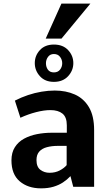

<svg xmlns="http://www.w3.org/2000/svg" viewBox="-20 -1044 603 1073"><path d="M209.2 8.6Q136.4 8.6 90.2 -30.7Q44 -69.9 44 -147.7Q44 -191.6 63.1 -221.4Q82.1 -251.3 114.3 -268.9Q146.4 -286.5 186.9 -294.4Q227.3 -302.2 270 -302.2H353.4V-343.7Q353.4 -389.5 329.2 -409.1Q304.9 -428.7 261.7 -428.7Q226.2 -428.7 181.5 -417.2Q136.9 -405.7 94 -385.9L63.2 -481.7Q98.8 -500 136.4 -512.6Q174 -525.2 212.1 -531.6Q250.1 -538 286.1 -538Q348.6 -538 398.3 -515.9Q447.9 -493.8 477 -445.1Q506 -396.4 506 -317V0H389.3L373.8 -59.7Q355.5 -40 332 -24.6Q308.6 -9.2 278.4 -0.3Q248.2 8.6 209.2 8.6ZM256.8 -78.4Q289.1 -78.4 313.7 -91.4Q338.4 -104.3 352.5 -121.2V-228.8H304.9Q269.6 -228.8 242.2 -221.5Q214.7 -214.2 199.3 -196.8Q183.9 -179.5 183.9 -149.3Q183.9 -111.2 205.9 -94.8Q227.9 -78.4 256.8 -78.4ZM281.3 -586.5Q231.6 -586.5 203 -618.2Q174.4 -649.9 174.4 -691.3Q174.4 -733 202.9 -764Q231.3 -795 281.3 -795Q332.1 -795 361 -763.7Q389.8 -732.4 389.8 -691.3Q389.8 -649.9 360.6 -618.2Q331.3 -586.5 281.3 -586.5ZM281.3 -639.4Q303.5 -639.4 315.6 -654.8Q327.7 -670.3 327.7 -690.8Q327.7 -710.3 315.6 -726.2Q303.5 -742.1 281.3 -742.1Q260.1 -742.1 248.4 -726.2Q236.8 -710.3 236.8 -690.8Q236.8 -669.8 247.7 -654.6Q258.6 -639.4 281.3 -639.4ZM235.5 -828.4 323.3 -1023.9H485.1L323.8 -828.4Z"/></svg>

Font: Comme
Style: Regular
Weight: 400
Designer: Vernon Adams
Foundry: Vernon Adams
Version: Version 1.000;gftools[0.9.27]